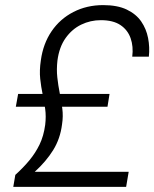

<svg xmlns="http://www.w3.org/2000/svg" viewBox="-20 -732 604 752"><path d="M32 0 40 -47Q72 -76 95.5 -104.5Q119 -133 135 -166Q151 -199 157 -243Q161 -276 157 -305Q153 -334 147 -362.5Q141 -391 137.5 -423.5Q134 -456 140 -496Q149 -561 182 -609.5Q215 -658 267.5 -685Q320 -712 384 -712Q440 -712 476.5 -694.5Q513 -677 533 -648Q553 -619 560 -583Q567 -547 563 -510H498Q503 -550 491.5 -582.5Q480 -615 451.5 -634Q423 -653 375 -653Q334 -653 298 -635.5Q262 -618 237 -583Q212 -548 205 -495Q201 -460 204.5 -428.5Q208 -397 214 -367Q220 -337 224 -307Q228 -277 223 -245Q216 -189 188.5 -144.5Q161 -100 116 -59H484L474 0ZM42 -314 51 -364H409L401 -314Z"/></svg>

Font: DM Sans 36pt Light
Style: Italic
Weight: 300
Italic angle: -10°
Designer: Colophon Foundry, Jonny Pinhorn
Foundry: Colophon Foundry
Version: Version 4.004;gftools[0.9.30]